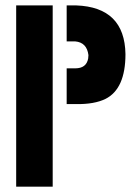

<svg xmlns="http://www.w3.org/2000/svg" viewBox="-20 -704 508 724"><path d="M41 0V-683.6H178.7V0ZM231.4 -311.5V-446.3H263.7Q305.7 -446.3 312.5 -483.4Q313.5 -489.3 313.5 -496.1Q307.6 -543.9 263.7 -547.9H231.4V-683.6H267.6Q450.2 -676.8 453.1 -500Q453.1 -369.1 377.9 -331.1Q335.9 -310.5 267.6 -311.5Q264.6 -311.5 231.4 -311.5Z"/></svg>

Font: Post No Bills Jaffna ExtraBold
Style: Regular
Weight: 800
Designer: Kosala Senevirathne, Siva Puranthara, Lasantha Premarathna, Tharique Azeez
Foundry: Mooniak
Version: Version 1.220 ; ttfautohint (v1.6)